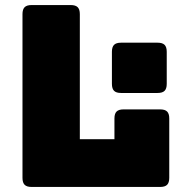

<svg xmlns="http://www.w3.org/2000/svg" viewBox="-20 -740 735 760"><path d="M614 0H105Q86 0 77.5 -8.5Q69 -17 69 -36V-684Q69 -703 77.5 -711.5Q86 -720 105 -720H260Q279 -720 287.5 -711.5Q296 -703 296 -684V-189H433V-271Q433 -290 441.5 -298.5Q450 -307 469 -307H614Q633 -307 641.5 -298.5Q650 -290 650 -271V-36Q650 -17 641.5 -8.5Q633 0 614 0ZM604 -372H459Q440 -372 431.5 -380.5Q423 -389 423 -408V-535Q423 -554 431.5 -562.5Q440 -571 459 -571H604Q623 -571 631.5 -562.5Q640 -554 640 -535V-408Q640 -389 631.5 -380.5Q623 -372 604 -372Z"/></svg>

Font: Bungee
Style: Regular
Weight: 400
Designer: David Jonathan Ross
Foundry: David Jonathan Ross
Version: Version 1.001;PS 1.0;hotconv 1.0.72;makeotf.lib2.5.5900